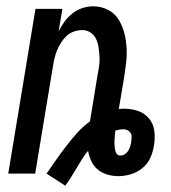

<svg xmlns="http://www.w3.org/2000/svg" viewBox="-20 -548 540 606"><path d="M186 38 127 0Q142 -22 157.5 -44Q173 -66 189.5 -87.5Q206 -109 224 -129Q242 -149 264 -165L288 -312Q291 -326 293 -341Q295 -356 294 -370.5Q293 -385 291 -399Q289 -413 283 -425.5Q277 -438 265.5 -445.5Q254 -453 240 -453Q227 -453 213.5 -448.5Q200 -444 190 -434.5Q180 -425 172.5 -413Q165 -401 160 -389Q155 -377 152 -364Q149 -351 147 -338L91 0H6L92 -520H177L165 -449Q173 -465 183.5 -479.5Q194 -494 208.5 -505.5Q223 -517 240 -522.5Q257 -528 274 -528Q299 -528 320 -517.5Q341 -507 353.5 -487.5Q366 -468 372 -445Q378 -422 379.5 -398Q381 -374 378 -349Q375 -324 371 -299L355 -204Q359 -204 363 -204.5Q367 -205 370 -205Q394 -205 415 -198Q436 -191 450 -174.5Q464 -158 467 -135Q470 -112 466 -89Q463 -69 454.5 -50Q446 -31 429.5 -17.5Q413 -4 393 2Q373 8 354 8Q336 8 319 3Q302 -2 289 -12.5Q276 -23 268.5 -39Q261 -55 258 -72Q247 -59 238.5 -45Q230 -31 221.5 -17Q213 -3 204.5 11Q196 25 186 38ZM360 -57Q367 -57 373.5 -61Q380 -65 384 -71Q388 -77 390.5 -84.5Q393 -92 394 -99Q395 -106 395.5 -113.5Q396 -121 393 -127Q390 -133 383.5 -136.5Q377 -140 370 -140Q364 -140 357.5 -139Q351 -138 344 -136Q343 -129 342.5 -121.5Q342 -114 341.5 -106.5Q341 -99 341.5 -91.5Q342 -84 343 -76.5Q344 -69 348 -63Q352 -57 360 -57Z"/></svg>

Font: Iosevka Medium Oblique
Style: Regular
Weight: 500
Italic angle: -9°
Monospace: yes
Designer: Belleve Invis
Foundry: Belleve Invis
Version: Version 32.5.0; ttfautohint (v1.8.4)